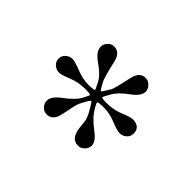

<svg xmlns="http://www.w3.org/2000/svg" viewBox="-97 -913 817 817"><g transform="rotate(-45 312.0 -504.0)"><path d="M516 -409Q516 -393 503 -380.5Q490 -368 474 -368Q449 -368 422 -404Q390 -449 359 -466Q331 -482 328 -482Q321 -482 323 -438Q325 -404 338 -373Q351 -342 353 -324Q352 -278 312 -278Q295 -278 283 -291Q271 -304 271 -322Q271 -338 286 -374Q301 -412 301 -443Q301 -482 296 -482Q289 -482 272 -471Q236 -451 202 -405Q175 -368 150 -368Q134 -368 121 -380.5Q108 -393 108 -409Q108 -446 153 -456Q166 -459 201 -462Q217 -464 242 -477Q283 -500 283 -504Q283 -509 242 -530Q227 -538 187 -545Q145 -553 133 -559Q108 -572 108 -598Q108 -615 121 -627Q134 -639 150 -639Q175 -639 203 -603Q238 -555 266 -540Q292 -526 296 -526Q301 -526 301 -558Q301 -600 286 -636Q271 -672 271 -686Q271 -704 283 -717Q295 -730 312 -730Q329 -730 341 -717Q353 -704 353 -686Q353 -672 338 -634Q323 -596 323 -565Q323 -526 328 -526Q332 -526 364 -543Q392 -559 422 -604Q448 -639 474 -639Q490 -639 503 -627.5Q516 -616 516 -599Q516 -563 470 -553Q392 -535 375 -526Q341 -508 341 -504Q341 -501 380 -478Q391 -472 470 -455Q516 -445 516 -409Z"/></g></svg>

Font: GFS Gazis
Style: Regular
Weight: 400
Designer: George Matthiopoulos
Foundry: George Matthiopoulos
Version: Version 1.0